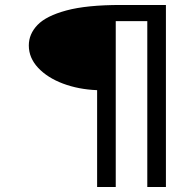

<svg xmlns="http://www.w3.org/2000/svg" viewBox="-20 -685 790 773"><path d="M371 68V-322Q296 -325 233.5 -348.5Q171 -372 133.5 -412Q96 -452 96 -502Q96 -548 131 -584.5Q166 -621 247.5 -643Q329 -665 467 -665H648V68H573V-600H446V68Z"/></svg>

Font: Inconsolata ExtraExpanded
Style: Regular
Weight: 400
Width: 8
Monospace: yes
Designer: Raph Levien, Cyreal, Brenton Simpson
Foundry: Raph Levien, Cyreal, Google
Version: Version 3.000; ttfautohint (v1.8.2.53-6de2)